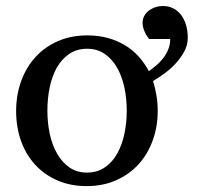

<svg xmlns="http://www.w3.org/2000/svg" viewBox="-20 -613 670 645"><path d="M405.8 -241.2Q405.8 -282.2 397.7 -319.8Q389.6 -357.4 373 -386.2Q356.4 -415 331.5 -432.1Q306.6 -449.2 272.9 -449.2Q238.3 -449.2 212.9 -432.1Q187.5 -415 171.1 -386.2Q154.8 -357.4 147 -319.8Q139.2 -282.2 139.2 -241.2Q139.2 -200.7 147.2 -163.1Q155.3 -125.5 171.9 -96.7Q188.5 -67.9 213.4 -50.5Q238.3 -33.2 272 -33.2Q306.2 -33.2 331.5 -50.3Q356.9 -67.4 373.3 -96.2Q389.6 -125 397.7 -162.6Q405.8 -200.2 405.8 -241.2ZM610.8 -485.8Q610.8 -461.9 599.1 -440.2Q587.4 -418.5 570.1 -399.7Q552.7 -380.9 532.2 -366Q511.7 -351.1 494.1 -340.8Q501.5 -317.4 505.6 -292.2Q509.8 -267.1 509.8 -240.2Q509.8 -187 492.9 -140.9Q476.1 -94.7 445.1 -60.8Q414.1 -26.9 369.9 -7.3Q325.7 12.2 271 12.2Q216.3 12.2 172.4 -7.1Q128.4 -26.4 97.7 -60.1Q66.9 -93.8 50.5 -139.9Q34.2 -186 34.2 -240.2Q34.2 -293.5 50.8 -339.8Q67.4 -386.2 98.6 -420.7Q129.9 -455.1 174.1 -474.6Q218.3 -494.1 273.9 -494.1Q310.5 -494.1 342.3 -485.4Q374 -476.6 399.9 -460.9Q425.8 -445.3 445.8 -423.1Q465.8 -400.9 480 -374Q491.7 -382.3 504.4 -392.8Q517.1 -403.3 527.6 -416.7Q538.1 -430.2 544.9 -446.3Q551.8 -462.4 551.8 -481.9H481Q474.6 -489.7 469.7 -498.5Q465.8 -505.9 462.4 -515.6Q459 -525.4 459 -536.1Q459 -549.3 464.8 -559.8Q470.7 -570.3 480.5 -577.6Q490.2 -585 502.4 -588.9Q514.6 -592.8 527.8 -592.8Q546.4 -592.8 561.5 -585.2Q576.7 -577.6 587.6 -563.7Q598.6 -549.8 604.7 -530Q610.8 -510.3 610.8 -485.8Z"/></svg>

Font: Charis SIL Viet
Style: Regular
Weight: 400
Foundry: SIL International
Version: Version 5.000